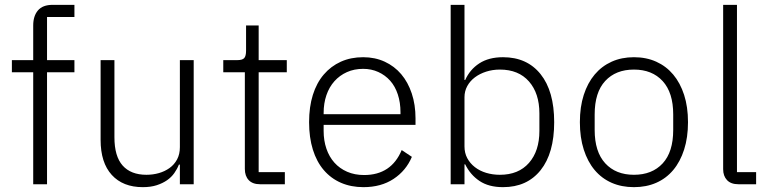

<svg xmlns="http://www.w3.org/2000/svg" viewBox="-20 -760 3174 792"><path d="M117 -462H29V-512H117V-655Q117 -694 136.5 -717Q156 -740 197 -740H287V-690H174V-512H287V-462H174V0H117Z M722 -81H718Q711 -63 699 -46Q687 -29 669 -16.5Q651 -4 626.5 4Q602 12 569 12Q487 12 441 -38.5Q395 -89 395 -183V-512H452V-194Q452 -115 486 -77Q520 -39 584 -39Q611 -39 635.5 -46Q660 -53 679.5 -67Q699 -81 710.5 -102.5Q722 -124 722 -153V-512H779V0H722Z M1053 0Q1022 0 1006 -17Q990 -34 990 -63V-462H901V-512H959Q980 -512 987.5 -520.5Q995 -529 995 -551V-655H1047V-512H1163V-462H1047V-50H1155V0Z M1479 12Q1428 12 1386.5 -6Q1345 -24 1315.5 -58.5Q1286 -93 1270.5 -143Q1255 -193 1255 -256Q1255 -319 1270.5 -368.5Q1286 -418 1315.5 -452.5Q1345 -487 1386 -505.5Q1427 -524 1478 -524Q1527 -524 1567 -505.5Q1607 -487 1635 -454Q1663 -421 1678.5 -374.5Q1694 -328 1694 -272V-245H1315V-220Q1315 -180 1326.5 -146.5Q1338 -113 1359.5 -89Q1381 -65 1412 -51.5Q1443 -38 1482 -38Q1594 -38 1637 -141L1679 -113Q1655 -56 1603.5 -22Q1552 12 1479 12ZM1478 -476Q1441 -476 1411 -462.5Q1381 -449 1359.5 -425Q1338 -401 1326.5 -367.5Q1315 -334 1315 -294V-289H1632V-297Q1632 -337 1621 -370.5Q1610 -404 1589.5 -427Q1569 -450 1540.5 -463Q1512 -476 1478 -476Z M1839 -740H1896V-430H1899Q1918 -473 1957 -498.5Q1996 -524 2055 -524Q2154 -524 2210 -454Q2266 -384 2266 -256Q2266 -128 2210 -58Q2154 12 2055 12Q1996 12 1958 -13.5Q1920 -39 1899 -82H1896V0H1839ZM2042 -39Q2119 -39 2162 -88Q2205 -137 2205 -220V-292Q2205 -375 2162 -424Q2119 -473 2042 -473Q2012 -473 1985.5 -464.5Q1959 -456 1939 -441Q1919 -426 1907.5 -405Q1896 -384 1896 -359V-156Q1896 -129 1907.5 -107.5Q1919 -86 1939 -70.5Q1959 -55 1985.5 -47Q2012 -39 2042 -39Z M2595 12Q2544 12 2503 -6Q2462 -24 2433 -58.5Q2404 -93 2388 -143Q2372 -193 2372 -256Q2372 -319 2388 -368.5Q2404 -418 2433 -452.5Q2462 -487 2503 -505.5Q2544 -524 2595 -524Q2646 -524 2687 -505.5Q2728 -487 2757 -452.5Q2786 -418 2802 -368.5Q2818 -319 2818 -256Q2818 -193 2802 -143Q2786 -93 2757 -58.5Q2728 -24 2687 -6Q2646 12 2595 12ZM2595 -39Q2670 -39 2713.5 -86Q2757 -133 2757 -224V-288Q2757 -378 2713.5 -425.5Q2670 -473 2595 -473Q2520 -473 2476.5 -426Q2433 -379 2433 -288V-224Q2433 -134 2476.5 -86.5Q2520 -39 2595 -39Z M3026 0Q2995 0 2979 -17Q2963 -34 2963 -62V-740H3020V-50H3099V0Z"/></svg>

Font: IBM Plex Sans Hebrew Light
Style: Regular
Weight: 300
Designer: Mike Abbink, Paul van der Laan, Pieter van Rosmalen, Yanek Iontef
Foundry: Bold Monday
Version: Version 1.2